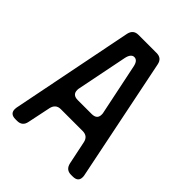

<svg xmlns="http://www.w3.org/2000/svg" viewBox="-204 -820 940 940"><g transform="rotate(45 265.5 -350.0)"><path d="M30 -24Q30 9 67 9H79Q115 9 122 -27L147 -147Q155 -183 190 -183H341Q377 -183 384 -147L409 -27Q417 9 452 9H464Q501 9 501 -23Q501 -32 500 -35L370 -673Q363 -709 327 -709H201Q166 -709 158 -673L31 -35Q30 -32 30 -24ZM180 -306Q180 -314 181 -317L234 -582Q242 -618 264 -618Q287 -618 294 -582L349 -317Q350 -314 350 -305Q350 -273 313 -273H217Q180 -273 180 -306Z"/></g></svg>

Font: WDXL Lubrifont JP N
Style: Regular
Weight: 400
Designer: [WDXL Lubrifont] Copyright 2020-2022 (c) NightFurySL2001, Skr-ZERO; [ZCOOL QingKe HuangYou] Copyright 2018-2022 (c) The 
Version: Version 2.001;hotconv 1.1.1;makeotfexe 2.6.0